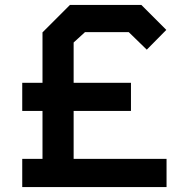

<svg xmlns="http://www.w3.org/2000/svg" viewBox="-20 -757 744 777"><path d="M70 0V-114H152V-308H70V-422H152V-626L263 -737H552L653 -636L574 -556L501 -627H324L278 -585V-422H510V-308H278V-114H654V0Z"/></svg>

Font: Tomorrow Medium
Style: Regular
Weight: 500
Designer: Tony de Marco, Monica Rizzolli
Foundry: Just in Type
Version: Version 2.002